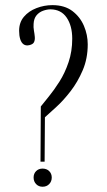

<svg xmlns="http://www.w3.org/2000/svg" viewBox="-20 -725 417 748"><path d="M94.8 -549.2Q108.8 -552.6 112.6 -560.9Q116.5 -569.2 115.6 -580.8Q114.6 -592.4 112.2 -605.8Q109.8 -619.1 110.9 -632Q112 -652.9 122.2 -665.2Q132.5 -677.6 147.8 -683.1Q163.1 -688.6 176.8 -688.6Q218 -688.2 239.7 -656.4Q261.4 -624.5 261.4 -574.1Q261.4 -524.8 247.1 -482.7Q232.9 -440.6 211.7 -407.2Q190.5 -373.8 170.5 -349.4Q150.5 -325.1 139 -310.2L137.8 -95.2H153.8L155 -268.1Q171.1 -282.8 199.1 -308.1Q227 -333.4 255 -369.7Q283 -406 302.4 -451.6Q321.8 -497.1 321.8 -552.2Q321.8 -589.2 307 -624.2Q292.2 -659.1 261.9 -682.1Q231.5 -705 184.2 -705Q152 -705 122.1 -693.4Q92.1 -681.9 73.3 -659.8Q54.5 -637.8 54.5 -605Q54.5 -586.2 58.8 -572.4Q63 -558.6 72.1 -552.2Q81.1 -545.9 94.8 -549.2ZM110.9 -33.4Q110.9 -18.1 120.7 -7.8Q130.5 2.5 145.8 2.5Q161.6 2.5 171.6 -7.8Q181.6 -18.1 181.6 -33.4Q181.6 -48.6 171.6 -58.4Q161.6 -68.2 145.8 -68.2Q130.5 -68.2 120.7 -58.4Q110.9 -48.6 110.9 -33.4Z"/></svg>

Font: Emberly Black
Style: Regular
Weight: 900
Designer: Rajesh Rajput
Foundry: Rajesh Rajput
Version: Version 1.000